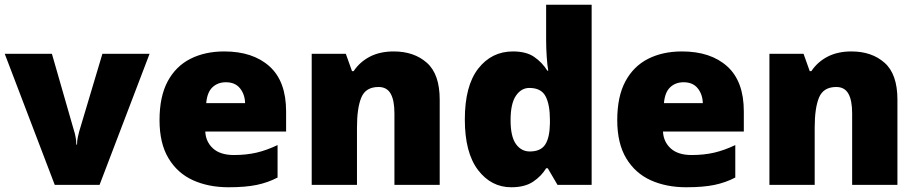

<svg xmlns="http://www.w3.org/2000/svg" viewBox="-20 -780 3870 810"><path d="M211 0 0 -553H199L293 -226Q295 -222 298.5 -204Q302 -186 302 -170H305Q305 -187 308.5 -202Q312 -217 314 -225L412 -553H611L400 0Z M926 -563Q1047 -563 1117 -500Q1187 -437 1187 -310V-225H846Q848 -182 878.5 -154Q909 -126 967 -126Q1019 -126 1062 -136Q1105 -146 1151 -168V-31Q1111 -10 1063.5 0Q1016 10 944 10Q860 10 794.5 -19.5Q729 -49 691 -112Q653 -175 653 -273Q653 -373 687.5 -437Q722 -501 783.5 -532Q845 -563 926 -563ZM933 -433Q899 -433 876.5 -412Q854 -391 850 -345H1014Q1013 -382 992.5 -407.5Q972 -433 933 -433Z M1641 -563Q1727 -563 1781 -515Q1835 -467 1835 -360V0H1644V-302Q1644 -357 1628 -385Q1612 -413 1577 -413Q1523 -413 1504.5 -369Q1486 -325 1486 -242V0H1295V-553H1439L1465 -480H1472Q1498 -519 1540.5 -541Q1583 -563 1641 -563Z M2137 10Q2052 10 1996.5 -63Q1941 -136 1941 -276Q1941 -418 1997.5 -490.5Q2054 -563 2144 -563Q2200 -563 2233.5 -540Q2267 -517 2289 -482H2293Q2289 -503 2286.5 -540Q2284 -577 2284 -612V-760H2476V0H2332L2291 -70H2284Q2264 -37 2229 -13.5Q2194 10 2137 10ZM2215 -141Q2261 -141 2280 -170Q2299 -199 2300 -259V-274Q2300 -339 2281.5 -374Q2263 -409 2213 -409Q2179 -409 2156.5 -376Q2134 -343 2134 -273Q2134 -204 2156.5 -172.5Q2179 -141 2215 -141Z M2857 -563Q2978 -563 3048 -500Q3118 -437 3118 -310V-225H2777Q2779 -182 2809.5 -154Q2840 -126 2898 -126Q2950 -126 2993 -136Q3036 -146 3082 -168V-31Q3042 -10 2994.5 0Q2947 10 2875 10Q2791 10 2725.5 -19.5Q2660 -49 2622 -112Q2584 -175 2584 -273Q2584 -373 2618.5 -437Q2653 -501 2714.5 -532Q2776 -563 2857 -563ZM2864 -433Q2830 -433 2807.5 -412Q2785 -391 2781 -345H2945Q2944 -382 2923.5 -407.5Q2903 -433 2864 -433Z M3572 -563Q3658 -563 3712 -515Q3766 -467 3766 -360V0H3575V-302Q3575 -357 3559 -385Q3543 -413 3508 -413Q3454 -413 3435.5 -369Q3417 -325 3417 -242V0H3226V-553H3370L3396 -480H3403Q3429 -519 3471.5 -541Q3514 -563 3572 -563Z"/></svg>

Font: Noto Sans Meetei Mayek Black
Style: Regular
Weight: 900
Designer: Monotype Design Team and Neelakash Kshetrimayum
Foundry: Monotype Imaging Inc.
Version: Version 2.002; ttfautohint (v1.8.4.7-5d5b)